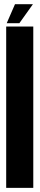

<svg xmlns="http://www.w3.org/2000/svg" viewBox="-20 -914 193 934"><path d="M10.1 0V-785H141.9V0ZM12.6 -801 52.9 -893.5H140.1L74.1 -801Z"/></svg>

Font: Anybody UltraCondensed Thin
Style: Regular
Weight: 100
Width: 1
Designer: Tyler Finck
Foundry: Etcetera Type Company
Version: Version 1.110